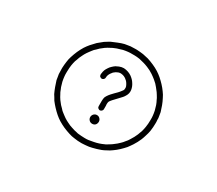

<svg xmlns="http://www.w3.org/2000/svg" viewBox="-114 -1044 1228 1086"><g transform="rotate(30 500.0 -501.0)"><path d="M807.6 -500Q807.6 -487.3 806.6 -474.6Q805.7 -461.9 803.7 -448.2Q801.8 -439.5 799.8 -430.7Q797.9 -422.9 794.9 -414.1Q792 -404.3 790 -398.4Q788.1 -393.6 784.2 -382.8Q778.3 -370.1 772.5 -358.4Q765.6 -346.7 758.8 -335Q753.9 -327.1 748 -319.3Q743.2 -312.5 737.3 -304.7Q723.6 -289.1 708 -274.4Q693.4 -260.7 676.8 -249Q668.9 -243.2 661.1 -238.3Q652.3 -233.4 644.5 -229.5Q637.7 -225.6 631.8 -222.7Q625 -219.7 618.2 -216.8Q605.5 -211.9 591.8 -208Q579.1 -204.1 566.4 -201.2Q556.6 -199.2 547.9 -197.3Q539.1 -196.3 529.3 -195.3Q523.4 -194.3 516.6 -194.3Q510.7 -193.4 501 -193.4Q488.3 -193.4 475.6 -194.3Q463.9 -195.3 451.2 -197.3Q442.4 -198.2 433.6 -200.2Q424.8 -202.1 416 -205.1Q394.5 -211.9 374 -220.7Q354.5 -229.5 335 -241.2Q327.1 -247.1 319.3 -252Q311.5 -257.8 304.7 -263.7Q289.1 -277.3 274.4 -293Q260.7 -307.6 248 -324.2Q243.2 -332 238.3 -340.8Q233.4 -348.6 228.5 -356.4Q219.7 -375 212.9 -393.6Q206.1 -412.1 200.2 -431.6Q199.2 -441.4 197.3 -450.2Q196.3 -459 194.3 -467.8Q193.4 -484.4 193.4 -501Q193.4 -504.9 193.4 -508.8Q194.3 -529.3 197.3 -549.8Q198.2 -558.6 200.2 -567.4Q202.1 -576.2 205.1 -585Q211.9 -606.4 220.7 -627Q229.5 -646.5 241.2 -666Q246.1 -673.8 252 -681.6Q257.8 -689.5 263.7 -696.3Q277.3 -711.9 292 -726.6Q307.6 -740.2 324.2 -752.9Q332 -757.8 339.8 -762.7Q348.6 -767.6 356.4 -772.5Q375 -781.2 393.6 -788.1Q412.1 -795.9 431.6 -800.8Q440.4 -801.8 449.2 -803.7Q458 -804.7 467.8 -806.6Q483.4 -807.6 499 -807.6Q503.9 -807.6 508.8 -807.6Q529.3 -806.6 550.8 -803.7Q559.6 -801.8 568.4 -799.8Q577.1 -797.9 585.9 -795.9Q607.4 -789.1 627 -780.3Q647.5 -771.5 666 -759.8Q673.8 -754.9 681.6 -749Q689.5 -743.2 696.3 -737.3Q711.9 -723.6 725.6 -709Q740.2 -693.4 752 -676.8Q757.8 -668.9 762.7 -661.1Q767.6 -652.3 771.5 -644.5Q781.2 -626 788.1 -607.4Q794.9 -588.9 800.8 -569.3Q801.8 -560.5 803.7 -551.8Q804.7 -543 806.6 -533.2Q806.6 -530.3 806.6 -527.3Q806.6 -524.4 806.6 -521.5Q807.6 -513.7 807.6 -509.8Q807.6 -505.9 807.6 -500ZM627.9 -258.8Q635.7 -262.7 642.6 -267.6Q649.4 -271.5 656.2 -276.4Q669.9 -286.1 678.7 -293.9Q687.5 -301.8 693.4 -307.6Q702.1 -316.4 702.1 -316.4Q702.1 -316.4 710 -326.2Q715.8 -332 720.7 -338.9Q725.6 -345.7 729.5 -352.5Q736.3 -363.3 742.2 -374Q748 -384.8 752.9 -396.5Q756.8 -405.3 757.8 -410.2Q759.8 -414.1 762.7 -422.9Q764.6 -430.7 766.6 -438.5Q768.6 -445.3 769.5 -453.1Q771.5 -464.8 772.5 -476.6Q773.4 -488.3 773.4 -501Q773.4 -501 773.4 -501Q773.4 -501 773.4 -501Q773.4 -516.6 773.4 -516.6Q773.4 -516.6 772.5 -529.3Q771.5 -537.1 770.5 -544.9Q768.6 -552.7 767.6 -560.5Q762.7 -580.1 758.8 -590.8Q754.9 -601.6 752.9 -605.5Q747.1 -617.2 747.1 -617.2Q747.1 -617.2 742.2 -627.9Q738.3 -635.7 733.4 -642.6Q729.5 -649.4 724.6 -656.2Q714.8 -669.9 707 -678.7Q699.2 -688.5 693.4 -694.3Q683.6 -703.1 683.6 -703.1Q683.6 -703.1 674.8 -710.9Q668.9 -715.8 662.1 -720.7Q655.3 -725.6 648.4 -730.5Q637.7 -737.3 627 -743.2Q616.2 -748 605.5 -752.9Q605.5 -752.9 605.5 -752.9Q605.5 -752.9 605.5 -752.9Q589.8 -758.8 589.8 -758.8Q589.8 -758.8 577.1 -762.7Q569.3 -764.6 561.5 -766.6Q553.7 -768.6 545.9 -770.5Q526.4 -773.4 513.7 -773.4Q501 -773.4 500 -773.4Q484.4 -773.4 484.4 -773.4Q484.4 -773.4 471.7 -772.5Q463.9 -771.5 456.1 -770.5Q448.2 -768.6 440.4 -767.6Q428.7 -764.6 418 -760.7Q406.2 -757.8 395.5 -752.9Q395.5 -752.9 395.5 -752.9Q395.5 -752.9 395.5 -752.9Q383.8 -748 383.8 -748Q383.8 -748 373 -742.2Q365.2 -738.3 358.4 -734.4Q351.6 -729.5 344.7 -725.6Q331.1 -715.8 322.3 -708Q313.5 -699.2 307.6 -693.4Q297.9 -684.6 297.9 -684.6Q297.9 -684.6 290 -674.8Q285.2 -668.9 280.3 -662.1Q275.4 -655.3 270.5 -648.4Q261.7 -634.8 256.8 -624Q251 -612.3 248 -605.5Q242.2 -588.9 242.2 -588.9Q242.2 -588.9 237.3 -576.2Q235.4 -568.4 233.4 -560.5Q232.4 -552.7 230.5 -544.9Q229.5 -538.1 228.5 -526.4Q227.5 -515.6 227.5 -501Q227.5 -484.4 227.5 -484.4Q227.5 -484.4 228.5 -471.7Q229.5 -463.9 230.5 -456.1Q232.4 -448.2 233.4 -440.4Q238.3 -420.9 242.2 -410.2Q246.1 -399.4 248 -396.5Q252.9 -383.8 252.9 -383.8Q252.9 -383.8 258.8 -373Q262.7 -366.2 266.6 -358.4Q271.5 -351.6 275.4 -344.7Q285.2 -331.1 293 -322.3Q301.8 -313.5 307.6 -307.6Q316.4 -297.9 316.4 -297.9Q316.4 -297.9 326.2 -290Q332 -285.2 338.9 -280.3Q345.7 -275.4 352.5 -270.5Q366.2 -261.7 377 -256.8Q388.7 -251 395.5 -248Q412.1 -242.2 412.1 -242.2Q412.1 -242.2 424.8 -238.3Q432.6 -235.4 440.4 -234.4Q448.2 -232.4 456.1 -230.5Q466.8 -229.5 478.5 -228.5Q489.3 -227.5 500 -227.5Q513.7 -227.5 513.7 -227.5Q513.7 -227.5 525.4 -228.5Q534.2 -229.5 542 -231.4Q549.8 -232.4 558.6 -234.4Q574.2 -237.3 588.9 -242.2Q603.5 -247.1 618.2 -253.9Q620.1 -254.9 623 -255.9Q625 -257.8 627.9 -258.8ZM497.1 -680.7Q511.7 -679.7 523.4 -675.8Q536.1 -671.9 547.9 -664.1Q556.6 -658.2 565.4 -649.4Q573.2 -641.6 579.1 -631.8Q590.8 -614.3 593.8 -593.8Q596.7 -572.3 585 -553.7Q580.1 -544.9 574.2 -538.1Q567.4 -530.3 560.5 -523.4Q552.7 -514.6 544.9 -506.8Q537.1 -499 529.3 -490.2Q524.4 -485.4 520.5 -479.5Q515.6 -473.6 514.6 -466.8Q513.7 -460.9 513.7 -456.1Q514.6 -450.2 514.6 -445.3Q514.6 -442.4 514.6 -439.5Q514.6 -435.5 514.6 -432.6Q514.6 -430.7 514.6 -427.7Q514.6 -425.8 514.6 -423.8Q514.6 -420.9 513.7 -418Q512.7 -416 510.7 -413.1Q509.8 -411.1 507.8 -410.2Q504.9 -408.2 502.9 -407.2Q500 -406.2 497.1 -406.2Q495.1 -406.2 492.2 -407.2Q489.3 -408.2 487.3 -410.2Q485.4 -411.1 483.4 -413.1Q482.4 -416 481.4 -418Q480.5 -420.9 480.5 -423.8Q480.5 -424.8 480.5 -425.8Q480.5 -427.7 480.5 -428.7Q480.5 -429.7 480.5 -430.7Q480.5 -431.6 480.5 -432.6Q480.5 -435.5 480.5 -439.5Q480.5 -442.4 480.5 -445.3Q480.5 -452.1 480.5 -458Q480.5 -464.8 481.4 -471.7Q482.4 -483.4 489.3 -493.2Q496.1 -503.9 503.9 -512.7Q511.7 -521.5 519.5 -529.3Q527.3 -538.1 536.1 -545.9Q542 -552.7 543.9 -554.7Q546.9 -557.6 550.8 -563.5Q553.7 -566.4 556.6 -571.3Q559.6 -575.2 559.6 -580.1Q561.5 -588.9 558.6 -597.7Q555.7 -605.5 550.8 -613.3Q546.9 -620.1 541 -626Q536.1 -630.9 529.3 -635.7Q518.6 -642.6 509.8 -644.5Q501 -646.5 497.1 -646.5Q489.3 -646.5 482.4 -644.5Q474.6 -641.6 467.8 -637.7Q460.9 -632.8 455.1 -627.9Q450.2 -622.1 445.3 -615.2Q440.4 -608.4 437.5 -600.6Q434.6 -592.8 434.6 -584Q434.6 -581.1 433.6 -578.1Q432.6 -576.2 430.7 -573.2Q429.7 -571.3 427.7 -570.3Q424.8 -568.4 422.9 -567.4Q419.9 -566.4 417 -566.4Q415 -566.4 412.1 -567.4Q409.2 -568.4 407.2 -570.3Q405.3 -571.3 403.3 -573.2Q402.3 -576.2 401.4 -578.1Q400.4 -581.1 400.4 -584Q400.4 -585.9 400.4 -587.9Q400.4 -590.8 401.4 -592.8Q402.3 -603.5 406.2 -614.3Q410.2 -624 417 -633.8Q422.9 -643.6 431.6 -651.4Q439.5 -659.2 449.2 -666Q454.1 -668.9 467.8 -674.8Q482.4 -680.7 497.1 -680.7ZM477.5 -366.2Q469.7 -357.4 469.7 -346.7Q469.7 -335 477.5 -327.1Q485.4 -318.4 498 -318.4Q510.7 -318.4 518.6 -327.1Q525.4 -335.9 525.4 -346.7Q525.4 -358.4 517.6 -366.2Q509.8 -375 498 -375Q485.4 -375 477.5 -366.2Z"/></g></svg>

Font: LetsEatIcons
Style: Regular
Weight: 400
Designer: Swedish Technologies
Foundry: Swedish Technologies
Version: Version 1.26.0